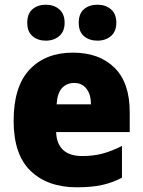

<svg xmlns="http://www.w3.org/2000/svg" viewBox="-20 -787 608 817"><path d="M290 -563Q402 -563 467 -499Q532 -435 532 -310V-225H219Q220 -177 247.5 -150Q275 -123 330 -123Q377 -123 416.5 -133.5Q456 -144 499 -166V-31Q460 -10 415 0Q370 10 307 10Q183 10 110.5 -59.5Q38 -129 38 -273Q38 -419 106 -491Q174 -563 290 -563ZM296 -434Q265 -434 244.5 -413Q224 -392 221 -343H367Q367 -385 348 -409.5Q329 -434 296 -434ZM96 -690Q96 -729 118.5 -748Q141 -767 175 -767Q209 -767 232 -747.5Q255 -728 255 -690Q255 -653 232 -633.5Q209 -614 175 -614Q141 -614 118.5 -633Q96 -652 96 -690ZM315 -690Q315 -729 337.5 -748Q360 -767 395 -767Q429 -767 452 -747.5Q475 -728 475 -690Q475 -653 452 -633.5Q429 -614 395 -614Q360 -614 337.5 -633Q315 -652 315 -690Z"/></svg>

Font: Noto Sans Khmer UI SemiCondensed Black
Style: Regular
Weight: 900
Width: 4
Designer: Danh Hong and the Monotype Design Team
Foundry: Monotype Imaging Inc.
Version: Version 2.002; ttfautohint (v1.8.4.7-5d5b)